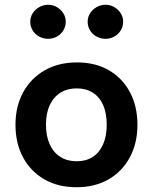

<svg xmlns="http://www.w3.org/2000/svg" viewBox="-20 -778 642 806"><path d="M301 8Q223 8 165.5 -25.5Q108 -59 76.5 -118Q45 -177 45 -254Q45 -332 77.5 -391Q110 -450 168 -483Q226 -516 303 -516Q381 -516 438 -482.5Q495 -449 526 -390Q557 -331 557 -254Q557 -177 525 -117.5Q493 -58 435.5 -25Q378 8 301 8ZM302 -101Q341 -101 369 -119Q397 -137 412.5 -171.5Q428 -206 428 -254Q428 -303 413 -337Q398 -371 369.5 -389Q341 -407 302 -407Q263 -407 234 -389Q205 -371 189 -337Q173 -303 173 -254Q173 -206 189 -171.5Q205 -137 234 -119Q263 -101 302 -101ZM182 -615Q162 -615 144.5 -624.5Q127 -634 117 -650.5Q107 -667 107 -687Q107 -706 117 -722Q127 -738 144.5 -748Q162 -758 182 -758Q202 -758 219 -748Q236 -738 246 -722Q256 -706 256 -687Q256 -667 246 -650.5Q236 -634 219 -624.5Q202 -615 182 -615ZM423 -615Q403 -615 385.5 -624.5Q368 -634 358 -650.5Q348 -667 348 -687Q348 -706 358 -722Q368 -738 385.5 -748Q403 -758 423 -758Q443 -758 460 -748Q477 -738 487 -722Q497 -706 497 -687Q497 -667 487 -650.5Q477 -634 460 -624.5Q443 -615 423 -615Z"/></svg>

Font: REM Medium
Style: Regular
Weight: 500
Designer: Octavio Pardo
Foundry: Ashler Design
Version: Version 1.005;gftools[0.9.28]